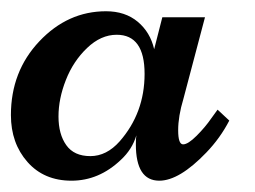

<svg xmlns="http://www.w3.org/2000/svg" viewBox="-20 -315 456 343"><path d="M270 -284.2H346.2L307.6 -138.2Q298.3 -107.4 298.3 -82.3Q298.3 -57.1 307.1 -57.1Q315.9 -57.1 331.3 -72.5Q346.7 -87.9 357.4 -103.5L368.7 -119.1L389.6 -99.6Q373.5 -68.4 348.6 -42.5Q300.3 7.8 264.6 7.8Q222.7 7.8 222.7 -57.1Q222.7 -67.9 223.6 -73.2Q216.3 -48.3 195.8 -29.3Q156.7 7.8 107.7 7.8Q58.6 7.8 29.1 -25.6Q-0.5 -59.1 -0.5 -109.4Q-0.5 -187.5 50.3 -241.2Q101.1 -294.9 169.4 -294.9Q203.6 -294.9 226.1 -276.1Q248.5 -257.3 255.4 -227.1ZM188.5 -252.9Q160.2 -252.9 135.5 -229.2Q110.8 -205.6 97.7 -172.1Q84.5 -138.7 84.5 -106.9Q84.5 -75.2 98.4 -55.7Q112.3 -36.1 141.4 -36.1Q170.4 -36.1 193.8 -62.5Q238.3 -113.3 238.3 -183.1Q238.3 -252.9 188.5 -252.9Z"/></svg>

Font: Niconne
Style: Regular
Weight: 400
Designer: Vernon Adams
Foundry: Vernon Adams
Version: Version 1.002